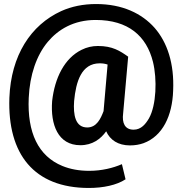

<svg xmlns="http://www.w3.org/2000/svg" viewBox="-20 -711 904 952"><path d="M26.5 -226C16.5 53 148.5 221 420.5 221C491.5 221 558.5 207 602.5 178L584.5 103C540.5 122 484.5 136 422.5 136C372.5 136 328.5 128 289.5 112C169.5 63 114.5 -54 122.5 -226C127.5 -340 161.5 -437 216.5 -503C268.5 -565 345.5 -612 454.5 -612C615.5 -612 706.5 -533 738.5 -404C759.5 -319 755.5 -189 718.5 -124C702.5 -97 680.5 -68 642.5 -68C598.5 -68 584.5 -102 590.5 -148L615.5 -430C574.5 -459 537.5 -483 465.5 -483C437.5 -483 410.5 -477 384.5 -464C299.5 -422 251.5 -325 238.5 -210C229.5 -93 267.5 9 378.5 9C438.5 9 479.5 -22 506.5 -60C525.5 -17 565.5 10 624.5 10C649.5 10 671.5 6 691.5 -1C786.5 -36 834.5 -137 838.5 -262C844.5 -396 809.5 -501 746.5 -573C683.5 -644 587.5 -691 456.5 -691C392.5 -691 334.5 -679 283.5 -656C132.5 -587 34.5 -436 26.5 -226ZM347.5 -210C356.5 -306 383.5 -397 474.5 -397C489.5 -397 501.5 -395 513.5 -391L493.5 -160C479.5 -123 459.5 -79 412.5 -79C353.5 -79 342.5 -141 347.5 -210Z"/></svg>

Font: Asimov Pro
Style: Bd
Weight: 700
Designer: Google
Version: Version 2.000980; 2014